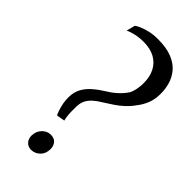

<svg xmlns="http://www.w3.org/2000/svg" viewBox="-275 -946 1020 1020"><g transform="rotate(45 235.0 -435.5)"><path d="M160 -218Q154.5 -230.5 148.8 -248.2Q143 -266 139.2 -287Q135.5 -308 136 -330Q136.5 -364.5 150 -391.5Q163.5 -418.5 188 -441.2Q212.5 -464 245 -484.5Q277.5 -504 303 -526.2Q328.5 -548.5 348 -577.5Q353 -586.5 357 -600.2Q361 -614 363.2 -629.5Q365.5 -645 365.5 -658Q366.5 -708.5 348.5 -744.2Q330.5 -780 295.5 -799.2Q260.5 -818.5 209.5 -818.5Q178 -818.5 149 -811.8Q120 -805 104 -796.5L116.5 -845Q123.5 -851.5 143 -860.2Q162.5 -869 191.2 -875.8Q220 -882.5 254 -882.5Q318.5 -882.5 360.8 -865.2Q403 -848 426.8 -819.2Q450.5 -790.5 460.2 -755.8Q470 -721 469.5 -685.5Q469.5 -646 456.8 -613.5Q444 -581 423.5 -555.5Q405 -529 383 -508.5Q361 -488 336.2 -471.2Q311.5 -454.5 285 -438Q258 -422 239.5 -405.5Q221 -389 211.2 -369.5Q201.5 -350 200.5 -323Q200 -302.5 200.5 -283.5Q201 -264.5 203 -249.2Q205 -234 208 -224.5L166 -217ZM141 -46Q142 -79 162.8 -100Q183.5 -121 210.5 -121Q237.5 -121 250.8 -104.5Q264 -88 263.5 -64.5Q263 -30 241.8 -9.8Q220.5 10.5 192 10.5Q170.5 10.5 155.5 -5Q140.5 -20.5 141 -46Z"/></g></svg>

Font: Merriweather 96pt Medium
Style: Italic
Weight: 500
Italic angle: -7.8°
Version: Version 2.101